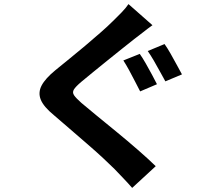

<svg xmlns="http://www.w3.org/2000/svg" viewBox="-20 -841 1040 937"><path d="M662 -578Q675 -560 691 -532Q707 -504 722 -476Q737 -448 746 -430L664 -395Q653 -416 639 -443.5Q625 -471 610 -498.5Q595 -526 582 -546ZM783 -626Q796 -608 812 -580Q828 -552 843 -524Q858 -496 868 -478L787 -444Q775 -465 760.5 -492Q746 -519 730.5 -545.5Q715 -572 701 -592ZM607 -821 724 -718Q700 -701 677 -682.5Q654 -664 636 -651Q612 -632 578 -605Q544 -578 507 -548Q470 -518 435.5 -490Q401 -462 376 -441Q349 -418 340.5 -404Q332 -390 341.5 -376Q351 -362 377 -339Q405 -315 451 -277.5Q497 -240 550 -196.5Q603 -153 653 -109.5Q703 -66 740 -30L625 76Q605 53 582.5 29.5Q560 6 539 -16Q518 -37 482.5 -70Q447 -103 404 -140Q361 -177 319 -213.5Q277 -250 243 -279Q193 -320 179 -354.5Q165 -389 183 -423.5Q201 -458 251 -499Q280 -523 318 -553.5Q356 -584 395.5 -617.5Q435 -651 470.5 -682Q506 -713 531 -738Q552 -758 574 -781Q596 -804 607 -821Z"/></svg>

Font: Noto IKEA Simplified Chinese
Style: Bold
Weight: 700
Designer: Monotype Design Team
Foundry: Monotype Imaging Inc.
Version: Version 1.100